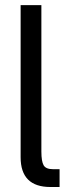

<svg xmlns="http://www.w3.org/2000/svg" viewBox="-20 -748 262 768"><path d="M181.6 0Q62.5 0 62.5 -119.1V-727.5H145.5V-141.6Q145.5 -102.5 154.5 -86.9Q163.6 -71.3 191.4 -71.3H218.3V0Z"/></svg>

Font: Inter Display
Style: Regular
Weight: 400
Designer: Rasmus Andersson
Foundry: rsms
Version: Version 4.000;git-37864ae